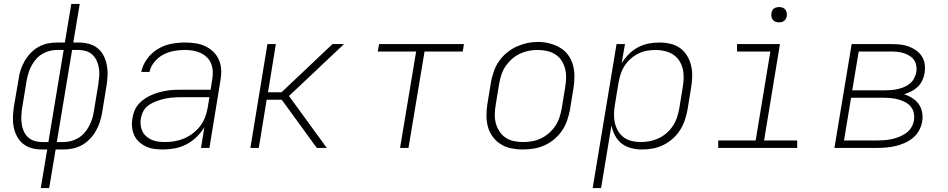

<svg xmlns="http://www.w3.org/2000/svg" viewBox="-20 -755 4840 980"><path d="M188 205 221 8H195Q168 8 143 1.5Q118 -5 98.5 -20.5Q79 -36 67 -58.5Q55 -81 50 -106Q45 -131 46 -157.5Q47 -184 51 -211L75 -351Q78 -375 85.5 -398Q93 -421 105.5 -443Q118 -465 136 -484Q154 -503 176.5 -515.5Q199 -528 223 -533Q247 -538 271 -538H311L344 -735H387L354 -538H381Q407 -538 432.5 -531.5Q458 -525 477.5 -509.5Q497 -494 508.5 -471.5Q520 -449 525 -424Q530 -399 529 -372.5Q528 -346 524 -319L501 -179Q497 -155 489.5 -132Q482 -109 469.5 -87Q457 -65 439 -46Q421 -27 398.5 -14.5Q376 -2 352 3Q328 8 304 8H264L231 205ZM195 -30H227L305 -500H271Q252 -500 232.5 -495Q213 -490 195.5 -479.5Q178 -469 164 -453Q150 -437 140.5 -419Q131 -401 125.5 -382.5Q120 -364 116 -344L93 -204Q90 -184 89 -163.5Q88 -143 90.5 -123.5Q93 -104 101 -86Q109 -68 122.5 -55Q136 -42 155 -36Q174 -30 195 -30ZM270 -30H304Q323 -30 342.5 -35Q362 -40 379.5 -50.5Q397 -61 411 -77Q425 -93 434.5 -111Q444 -129 450 -147.5Q456 -166 459 -186L482 -326Q485 -346 486.5 -366.5Q488 -387 485 -406.5Q482 -426 474 -444Q466 -462 452.5 -475Q439 -488 420 -494Q401 -500 381 -500H348Z M813 8Q790 8 767.5 5Q745 2 725.5 -7Q706 -16 690 -30.5Q674 -45 665 -65Q656 -85 654 -107.5Q652 -130 656 -152Q659 -172 667 -191Q675 -210 689 -225.5Q703 -241 721 -252.5Q739 -264 758 -272Q777 -280 796.5 -285Q816 -290 835.5 -293Q855 -296 874.5 -296.5Q894 -297 913 -297H1055L1063 -349Q1067 -370 1066 -391Q1065 -412 1057.5 -430.5Q1050 -449 1036 -462.5Q1022 -476 1004 -484.5Q986 -493 965.5 -496.5Q945 -500 924 -500Q896 -500 868 -495Q840 -490 814 -476.5Q788 -463 768.5 -439.5Q749 -416 743 -388H701Q708 -423 730.5 -454Q753 -485 785 -504.5Q817 -524 853 -531Q889 -538 924 -538Q951 -538 978 -534Q1005 -530 1028 -519Q1051 -508 1069.5 -490Q1088 -472 1098 -448Q1108 -424 1109 -397Q1110 -370 1105 -343L1049 0H1006L1023 -106Q1007 -79 983.5 -56Q960 -33 932 -18.5Q904 -4 873.5 2Q843 8 813 8ZM821 -30Q846 -30 870.5 -34Q895 -38 919 -48Q943 -58 964.5 -74.5Q986 -91 1002 -112Q1018 -133 1027 -157Q1036 -181 1040 -205L1049 -259H913Q898 -259 882 -258.5Q866 -258 850 -256Q834 -254 818.5 -250.5Q803 -247 787 -241.5Q771 -236 756 -228.5Q741 -221 728.5 -209.5Q716 -198 709 -182.5Q702 -167 699 -151Q696 -134 698 -116.5Q700 -99 707 -84.5Q714 -70 726.5 -59Q739 -48 754 -41.5Q769 -35 786 -32.5Q803 -30 821 -30Z M1258 0 1345 -530H1388L1348 -284H1417L1677 -530H1736L1455 -265L1648 0H1597L1418 -246H1341L1301 0Z M2022 0 2104 -492H1908L1915 -530H2348L2342 -492H2147L2065 0Z M2648 8Q2618 8 2589 2Q2560 -4 2536 -19Q2512 -34 2495 -57Q2478 -80 2470.5 -107.5Q2463 -135 2463 -165.5Q2463 -196 2468 -226L2486 -336Q2491 -363 2500.5 -390.5Q2510 -418 2526.5 -442Q2543 -466 2566.5 -485.5Q2590 -505 2616.5 -517Q2643 -529 2670.5 -535Q2698 -541 2727 -541Q2756 -541 2785 -533.5Q2814 -526 2838.5 -511.5Q2863 -497 2880 -474Q2897 -451 2904.5 -423Q2912 -395 2912 -365Q2912 -335 2907 -304L2889 -194Q2884 -167 2874.5 -139.5Q2865 -112 2848.5 -88Q2832 -64 2809 -44.5Q2786 -25 2759 -13Q2732 -1 2704 3.5Q2676 8 2648 8ZM2649 -30Q2649 -30 2649 -30Q2649 -30 2649 -30Q2673 -30 2696 -34Q2719 -38 2741 -48.5Q2763 -59 2782 -75.5Q2801 -92 2814.5 -112.5Q2828 -133 2835.5 -155.5Q2843 -178 2847 -201L2865 -311Q2869 -335 2869.5 -359Q2870 -383 2864 -405.5Q2858 -428 2845.5 -447Q2833 -466 2813.5 -478Q2794 -490 2771 -495Q2748 -500 2723 -500Q2700 -500 2677.5 -495.5Q2655 -491 2633 -480.5Q2611 -470 2592.5 -453.5Q2574 -437 2560.5 -417Q2547 -397 2539.5 -374.5Q2532 -352 2528 -329L2510 -219Q2506 -195 2505.5 -171Q2505 -147 2511 -125Q2517 -103 2529.5 -84Q2542 -65 2560.5 -52.5Q2579 -40 2602 -35Q2625 -30 2649 -30Z M3005 205 3127 -530H3170L3153 -432Q3168 -457 3189.5 -478.5Q3211 -500 3236.5 -513.5Q3262 -527 3289.5 -532.5Q3317 -538 3346 -538Q3346 -538 3346 -538Q3346 -538 3346 -538Q3375 -538 3402.5 -531.5Q3430 -525 3452 -509Q3474 -493 3488 -469Q3502 -445 3508 -418Q3514 -391 3513 -362Q3512 -333 3507 -304L3489 -194Q3484 -167 3475 -140.5Q3466 -114 3450.5 -90Q3435 -66 3413 -46.5Q3391 -27 3365 -14.5Q3339 -2 3312 3Q3285 8 3257 8Q3229 8 3201.5 1Q3174 -6 3153 -22.5Q3132 -39 3119 -63.5Q3106 -88 3101 -115L3048 205ZM3250 -30Q3274 -30 3297 -34.5Q3320 -39 3341.5 -49Q3363 -59 3382 -75.5Q3401 -92 3414.5 -112.5Q3428 -133 3435.5 -155.5Q3443 -178 3447 -201L3465 -311Q3469 -335 3469.5 -358.5Q3470 -382 3464.5 -404.5Q3459 -427 3446.5 -446Q3434 -465 3415 -477Q3396 -489 3373 -494.5Q3350 -500 3327 -500Q3305 -500 3282 -496Q3259 -492 3238 -481.5Q3217 -471 3199 -455Q3181 -439 3168 -419Q3155 -399 3148 -377Q3141 -355 3137 -333L3119 -223Q3115 -199 3114 -175.5Q3113 -152 3118 -129.5Q3123 -107 3134 -87.5Q3145 -68 3163 -54.5Q3181 -41 3203.5 -35.5Q3226 -30 3250 -30Z M3646 0V-38H3837L3912 -492H3742V-530H3961L3880 -38H4049V0ZM3956 -641Q3947 -641 3938.5 -644Q3930 -647 3924.5 -654Q3919 -661 3917.5 -670.5Q3916 -680 3918 -690Q3919 -696 3922 -702Q3925 -708 3931 -712Q3937 -716 3943.5 -717.5Q3950 -719 3956 -719Q3966 -719 3974.5 -716Q3983 -713 3988.5 -706Q3994 -699 3995.5 -689.5Q3997 -680 3995 -670Q3994 -664 3990.5 -658Q3987 -652 3981.5 -648Q3976 -644 3969.5 -642.5Q3963 -641 3956 -641Z M4239 0 4327 -530H4531Q4554 -530 4576.5 -527.5Q4599 -525 4619 -517.5Q4639 -510 4656.5 -497.5Q4674 -485 4685.5 -467Q4697 -449 4700 -426.5Q4703 -404 4699 -381Q4696 -363 4687.5 -344.5Q4679 -326 4664.5 -312Q4650 -298 4632 -289Q4614 -280 4595 -274Q4617 -267 4636.5 -254.5Q4656 -242 4669 -224Q4682 -206 4686.5 -182Q4691 -158 4687 -134Q4683 -111 4671 -89Q4659 -67 4639.5 -51Q4620 -35 4597 -25Q4574 -15 4550.5 -9.5Q4527 -4 4503.5 -2Q4480 0 4457 0ZM4330 -294H4500Q4516 -294 4532 -295.5Q4548 -297 4564.5 -301Q4581 -305 4596.5 -311.5Q4612 -318 4625 -329Q4638 -340 4646 -355.5Q4654 -371 4657 -387Q4660 -403 4657 -419.5Q4654 -436 4645.5 -448.5Q4637 -461 4623.5 -469.5Q4610 -478 4595 -483Q4580 -488 4564 -490Q4548 -492 4531 -492H4363ZM4288 -38H4457Q4476 -38 4494.5 -39.5Q4513 -41 4532 -45Q4551 -49 4569.5 -56.5Q4588 -64 4604.5 -75.5Q4621 -87 4631.5 -104.5Q4642 -122 4645 -141Q4648 -160 4644 -178.5Q4640 -197 4628.5 -211Q4617 -225 4600.5 -233.5Q4584 -242 4566.5 -247Q4549 -252 4529.5 -254Q4510 -256 4491 -256H4324Z"/></svg>

Font: Iosevka Curly XLtExObl
Style: Regular
Weight: 200
Width: 7
Italic angle: -9°
Monospace: yes
Designer: Belleve Invis
Foundry: Belleve Invis
Version: Version 11.0.1; ttfautohint (v1.8.3)